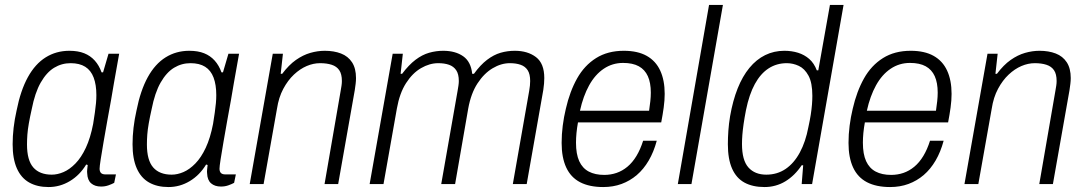

<svg xmlns="http://www.w3.org/2000/svg" viewBox="-20 -743 4377 775"><path d="M176 12Q130 12 97.5 -6.5Q65 -25 48 -63.5Q31 -102 31 -161Q31 -193 35 -227.5Q39 -262 47 -297Q63 -378 92.5 -431.5Q122 -485 164.5 -511.5Q207 -538 260 -538Q295 -538 320 -528Q345 -518 362.5 -498.5Q380 -479 390 -451H396L418 -526H461L440 -408Q436 -381 428.5 -340.5Q421 -300 413 -255Q405 -210 398 -169.5Q391 -129 386.5 -100Q382 -71 382 -62Q382 -51 387.5 -45Q393 -39 406 -39H448L441 -5Q432 0 418 5Q404 10 388 10Q363 10 348 -3Q333 -16 332 -43Q331 -50 332 -58.5Q333 -67 334 -77L328 -79Q302 -36 262 -12Q222 12 176 12ZM189 -38Q212 -38 236.5 -48.5Q261 -59 284.5 -83Q308 -107 326.5 -146.5Q345 -186 356 -243Q360 -268 363 -289Q366 -310 367.5 -327Q369 -344 369 -359Q369 -401 358 -430Q347 -459 324 -473.5Q301 -488 265 -488Q229 -488 198.5 -469.5Q168 -451 144.5 -410Q121 -369 108 -302Q101 -271 96.5 -245.5Q92 -220 90.5 -199.5Q89 -179 89 -160Q89 -96 114.5 -67Q140 -38 189 -38Z M660 12Q614 12 581.5 -6.5Q549 -25 532 -63.5Q515 -102 515 -161Q515 -193 519 -227.5Q523 -262 531 -297Q547 -378 576.5 -431.5Q606 -485 648.5 -511.5Q691 -538 744 -538Q779 -538 804 -528Q829 -518 846.5 -498.5Q864 -479 874 -451H880L902 -526H945L924 -408Q920 -381 912.5 -340.5Q905 -300 897 -255Q889 -210 882 -169.5Q875 -129 870.5 -100Q866 -71 866 -62Q866 -51 871.5 -45Q877 -39 890 -39H932L925 -5Q916 0 902 5Q888 10 872 10Q847 10 832 -3Q817 -16 816 -43Q815 -50 816 -58.5Q817 -67 818 -77L812 -79Q786 -36 746 -12Q706 12 660 12ZM673 -38Q696 -38 720.5 -48.5Q745 -59 768.5 -83Q792 -107 810.5 -146.5Q829 -186 840 -243Q844 -268 847 -289Q850 -310 851.5 -327Q853 -344 853 -359Q853 -401 842 -430Q831 -459 808 -473.5Q785 -488 749 -488Q713 -488 682.5 -469.5Q652 -451 628.5 -410Q605 -369 592 -302Q585 -271 580.5 -245.5Q576 -220 574.5 -199.5Q573 -179 573 -160Q573 -96 598.5 -67Q624 -38 673 -38Z M988 0 1081 -526H1122L1113 -445H1119Q1146 -481 1174.5 -501Q1203 -521 1232.5 -529.5Q1262 -538 1291 -538Q1328 -538 1356.5 -527Q1385 -516 1401 -491.5Q1417 -467 1417 -428Q1417 -417 1415.5 -404.5Q1414 -392 1412 -379L1345 0H1290L1355 -376Q1357 -387 1358.5 -397Q1360 -407 1360 -416Q1360 -444 1349.5 -459.5Q1339 -475 1319 -481.5Q1299 -488 1272 -488Q1245 -488 1218 -476.5Q1191 -465 1166.5 -442Q1142 -419 1123.5 -384.5Q1105 -350 1098 -304L1044 0Z M1472 0 1565 -526H1606L1597 -445H1603Q1630 -481 1657 -501.5Q1684 -522 1712 -530Q1740 -538 1769 -538Q1818 -538 1849.5 -516Q1881 -494 1886 -445H1893Q1919 -481 1946 -501.5Q1973 -522 2000.5 -530Q2028 -538 2058 -538Q2110 -538 2143.5 -512.5Q2177 -487 2177 -428Q2177 -418 2176 -405.5Q2175 -393 2173 -380L2106 0H2050L2116 -376Q2118 -387 2119 -397.5Q2120 -408 2120 -416Q2120 -444 2110 -459.5Q2100 -475 2081.5 -481.5Q2063 -488 2038 -488Q2003 -488 1968.5 -467.5Q1934 -447 1907.5 -406.5Q1881 -366 1870 -305L1817 0H1761L1827 -376Q1829 -387 1830.5 -397.5Q1832 -408 1832 -416Q1832 -444 1821.5 -459.5Q1811 -475 1792.5 -481.5Q1774 -488 1749 -488Q1714 -488 1679.5 -468Q1645 -448 1619 -407.5Q1593 -367 1582 -305L1528 0Z M2415 12Q2359 12 2321.5 -7.5Q2284 -27 2265.5 -67Q2247 -107 2247 -166Q2247 -201 2251.5 -236Q2256 -271 2264 -304Q2280 -374 2309.5 -426.5Q2339 -479 2386 -508.5Q2433 -538 2498 -538Q2554 -538 2590.5 -517.5Q2627 -497 2645 -458Q2663 -419 2663 -364Q2663 -338 2659 -309Q2655 -280 2649 -249H2313Q2309 -227 2307 -206.5Q2305 -186 2305 -167Q2305 -121 2318 -92.5Q2331 -64 2356.5 -50.5Q2382 -37 2419 -37Q2445 -37 2468.5 -45Q2492 -53 2512.5 -70Q2533 -87 2549 -113.5Q2565 -140 2576 -175H2631Q2619 -130 2598.5 -95Q2578 -60 2550.5 -36.5Q2523 -13 2489 -0.5Q2455 12 2415 12ZM2321 -296H2600Q2603 -316 2605 -334.5Q2607 -353 2607 -369Q2607 -409 2595 -435.5Q2583 -462 2558.5 -475.5Q2534 -489 2495 -489Q2452 -489 2417 -465.5Q2382 -442 2358 -398.5Q2334 -355 2321 -296Z M2716 0 2842 -723H2898L2771 0Z M3066 12Q3018 12 2985 -6Q2952 -24 2935 -62.5Q2918 -101 2918 -161Q2918 -187 2920 -215.5Q2922 -244 2927 -274Q2938 -337 2957.5 -386Q2977 -435 3005 -469Q3033 -503 3068.5 -520.5Q3104 -538 3146 -538Q3176 -538 3201.5 -530Q3227 -522 3246.5 -505Q3266 -488 3277 -459H3283L3330 -723H3385L3258 0H3216L3222 -76H3216Q3188 -34 3150 -11Q3112 12 3066 12ZM3073 -38Q3117 -38 3151 -61Q3185 -84 3208.5 -127.5Q3232 -171 3243 -230Q3249 -257 3252.5 -279.5Q3256 -302 3257.5 -321Q3259 -340 3259 -356Q3259 -409 3243.5 -437.5Q3228 -466 3204.5 -477Q3181 -488 3156 -488Q3115 -488 3082.5 -467Q3050 -446 3027 -404Q3004 -362 2991 -298Q2985 -267 2981.5 -242.5Q2978 -218 2976.5 -198.5Q2975 -179 2975 -162Q2975 -96 3001 -67Q3027 -38 3073 -38Z M3573 12Q3517 12 3479.5 -7.5Q3442 -27 3423.5 -67Q3405 -107 3405 -166Q3405 -201 3409.5 -236Q3414 -271 3422 -304Q3438 -374 3467.5 -426.5Q3497 -479 3544 -508.5Q3591 -538 3656 -538Q3712 -538 3748.5 -517.5Q3785 -497 3803 -458Q3821 -419 3821 -364Q3821 -338 3817 -309Q3813 -280 3807 -249H3471Q3467 -227 3465 -206.5Q3463 -186 3463 -167Q3463 -121 3476 -92.5Q3489 -64 3514.5 -50.5Q3540 -37 3577 -37Q3603 -37 3626.5 -45Q3650 -53 3670.5 -70Q3691 -87 3707 -113.5Q3723 -140 3734 -175H3789Q3777 -130 3756.5 -95Q3736 -60 3708.5 -36.5Q3681 -13 3647 -0.5Q3613 12 3573 12ZM3479 -296H3758Q3761 -316 3763 -334.5Q3765 -353 3765 -369Q3765 -409 3753 -435.5Q3741 -462 3716.5 -475.5Q3692 -489 3653 -489Q3610 -489 3575 -465.5Q3540 -442 3516 -398.5Q3492 -355 3479 -296Z M3873 0 3966 -526H4007L3998 -445H4004Q4031 -481 4059.5 -501Q4088 -521 4117.5 -529.5Q4147 -538 4176 -538Q4213 -538 4241.5 -527Q4270 -516 4286 -491.5Q4302 -467 4302 -428Q4302 -417 4300.5 -404.5Q4299 -392 4297 -379L4230 0H4175L4240 -376Q4242 -387 4243.5 -397Q4245 -407 4245 -416Q4245 -444 4234.5 -459.5Q4224 -475 4204 -481.5Q4184 -488 4157 -488Q4130 -488 4103 -476.5Q4076 -465 4051.5 -442Q4027 -419 4008.5 -384.5Q3990 -350 3983 -304L3929 0Z"/></svg>

Font: Archivo SemiCondensed ExtraLight
Style: Italic
Weight: 250
Width: 4
Italic angle: -10°
Designer: Hector Gatti
Foundry: Omnibus-Type
Version: Version 2.001